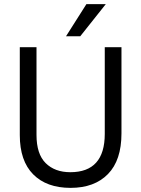

<svg xmlns="http://www.w3.org/2000/svg" viewBox="-20 -903 685 931"><path d="M369 -727H300L399 -883H493ZM569 -256Q569 -126 503.5 -59Q438 8 322 8Q206 8 141 -57.5Q76 -123 76 -248V-674H157V-249Q157 -156 201.5 -112Q246 -68 321 -68Q488 -68 488 -254V-674H569Z"/></svg>

Font: Hind Vadodara
Style: Regular
Weight: 400
Designer: Hitesh Malaviya
Foundry: Indian Type Foundry
Version: Version 0.702;PS 1.0;hotconv 1.0.81;makeotf.lib2.5.63406